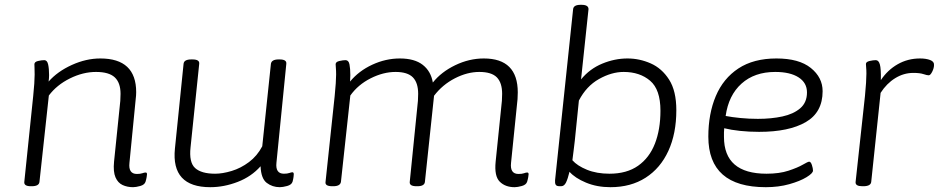

<svg xmlns="http://www.w3.org/2000/svg" viewBox="-20 -772 3902 798"><path d="M533 6Q509 6 489.5 -3Q470 -12 460 -35Q450 -58 454 -100L480 -353Q481 -369 481 -382Q481 -428 457 -450.5Q433 -473 379 -473Q325 -473 270.5 -446Q216 -419 183 -375L144 -16Q142 2 112 2H108Q79 2 81 -16L118 -373Q121 -401 122.5 -424.5Q124 -448 124 -462Q124 -479 123.5 -489Q123 -499 123 -505Q123 -515 138 -518.5Q153 -522 164 -522Q176 -522 180 -504.5Q184 -487 184 -460Q184 -447 182 -433Q219 -475 278.5 -502Q338 -529 397 -529Q546 -529 546 -389Q546 -375 544 -360L518 -95Q513 -49 549 -49Q563 -49 571.5 -52Q580 -55 585 -55Q591 -55 591 -48Q591 -45 589.5 -36Q588 -27 585 -17Q581 -4 563 1Q545 6 533 6Z M854 6Q691 6 707 -154L743 -507Q745 -525 775 -525H780Q810 -525 808 -507L772 -160Q765 -97 791 -73.5Q817 -50 874 -50Q905 -50 943 -61.5Q981 -73 1015 -98.5Q1049 -124 1070 -164L1106 -507Q1109 -525 1138 -525H1142Q1172 -525 1170 -507L1129 -96Q1124 -50 1160 -50Q1174 -50 1182.5 -53Q1191 -56 1195 -56Q1201 -56 1201 -48Q1201 -45 1200 -36.5Q1199 -28 1196 -17Q1192 -4 1173.5 1Q1155 6 1143 6Q1112 6 1088.5 -12Q1065 -30 1063 -81Q1025 -38 968 -16Q911 6 854 6Z M2119 6Q2080 6 2057 -17Q2034 -40 2040 -100L2066 -353Q2067 -367 2067 -382Q2067 -428 2045 -450.5Q2023 -473 1972 -473Q1922 -473 1870.5 -446.5Q1819 -420 1784 -374L1746 -16Q1744 2 1715 2H1711Q1681 2 1683 -16L1717 -353Q1718 -369 1718 -382Q1718 -428 1696 -450.5Q1674 -473 1624 -473Q1573 -473 1520.5 -446.5Q1468 -420 1436 -375L1397 -16Q1394 2 1365 2H1361Q1330 2 1333 -16L1371 -373Q1374 -401 1375.5 -425.5Q1377 -450 1377 -462Q1377 -479 1376 -489Q1375 -499 1375 -505Q1375 -515 1390.5 -518.5Q1406 -522 1416 -522Q1429 -522 1432.5 -504.5Q1436 -487 1436 -460Q1436 -447 1435 -433Q1471 -477 1527 -503Q1583 -529 1642 -529Q1703 -529 1737 -502.5Q1771 -476 1779 -429Q1814 -473 1872 -501Q1930 -529 1991 -529Q2132 -529 2132 -388Q2132 -374 2131 -360L2104 -95Q2099 -49 2135 -49Q2150 -49 2158 -52Q2166 -55 2171 -55Q2177 -55 2177 -48Q2177 -45 2175.5 -36Q2174 -27 2171 -17Q2167 -4 2149 1Q2131 6 2119 6Z M2517 6Q2461 6 2415.5 -13Q2370 -32 2347 -58Q2340 -29 2332.5 -13.5Q2325 2 2312 2H2306Q2293 2 2289.5 -4.5Q2286 -11 2287 -23L2362 -734Q2364 -752 2393 -752H2397Q2426 -752 2426 -734L2395 -442Q2431 -486 2483 -507.5Q2535 -529 2588 -529Q2638 -529 2684.5 -508.5Q2731 -488 2761 -441Q2791 -394 2791 -314Q2791 -217 2758 -145Q2725 -73 2663.5 -33.5Q2602 6 2517 6ZM2513 -50Q2585 -50 2632 -83Q2679 -116 2702 -175Q2725 -234 2725 -312Q2725 -400 2682 -436.5Q2639 -473 2572 -473Q2522 -473 2469.5 -443.5Q2417 -414 2386 -354L2369 -187Q2367 -166 2364 -145.5Q2361 -125 2359 -106Q2379 -83 2419.5 -66.5Q2460 -50 2513 -50Z M3163 6Q2924 6 2924 -204Q2924 -299 2955 -372.5Q2986 -446 3049 -487.5Q3112 -529 3207 -529Q3301 -529 3350 -489.5Q3399 -450 3399 -393Q3399 -305 3329 -264.5Q3259 -224 3135 -224Q3093 -224 3055.5 -228Q3018 -232 2990 -239Q2989 -230 2989 -221.5Q2989 -213 2989 -203Q2989 -50 3166 -50Q3219 -50 3257 -62.5Q3295 -75 3316.5 -87.5Q3338 -100 3343 -100Q3350 -100 3354.5 -86Q3359 -72 3359 -63Q3359 -52 3332 -35.5Q3305 -19 3260.5 -6.5Q3216 6 3163 6ZM3130 -278Q3186 -278 3232 -288Q3278 -298 3306 -322Q3334 -346 3334 -388Q3334 -428 3299 -450.5Q3264 -473 3202 -473Q3116 -473 3062 -424.5Q3008 -376 2996 -290Q3022 -285 3057.5 -281.5Q3093 -278 3130 -278Z M3564 2Q3535 2 3536 -15L3575 -373Q3578 -404 3579.5 -427.5Q3581 -451 3581 -466Q3581 -482 3580 -491Q3579 -500 3579 -506Q3579 -515 3594 -518.5Q3609 -522 3620 -522Q3632 -522 3637 -504Q3642 -486 3641 -439Q3669 -481 3711 -505Q3753 -529 3804 -529Q3829 -529 3846 -522.5Q3863 -516 3862 -502Q3862 -489 3854.5 -474Q3847 -459 3840 -459Q3833 -459 3818 -464Q3803 -469 3776 -469Q3736 -469 3700.5 -447Q3665 -425 3640 -386L3601 -16Q3599 2 3568 2Z"/></svg>

Font: Asap Semi Expanded Semi Expanded Light
Style: Italic
Weight: 300
Width: 6
Italic angle: -6°
Designer: Pablo Cosgaya
Foundry: Omnibus-Type
Version: Version 3.001; ttfautohint (v1.8.4.7-5d5b)